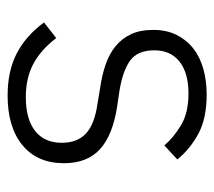

<svg xmlns="http://www.w3.org/2000/svg" viewBox="-50 -514 576 517"><g transform="rotate(90 238.5 -256.0)"><path d="M238 12Q171 12 123.5 -13Q76 -38 41 -86L83 -119Q115 -77 153 -57Q191 -37 242 -37Q301 -37 333 -62Q365 -87 365 -134Q365 -175 340.5 -198.5Q316 -222 260 -230L218 -237Q183 -242 154 -252Q125 -262 104.5 -279Q84 -296 72.5 -320.5Q61 -345 61 -380Q61 -416 74.5 -443Q88 -470 111 -488Q134 -506 166 -515Q198 -524 235 -524Q299 -524 340 -502Q381 -480 410 -445L372 -410Q352 -434 318.5 -454.5Q285 -475 232 -475Q177 -475 146.5 -451Q116 -427 116 -383Q116 -338 143.5 -318Q171 -298 226 -289L267 -283Q345 -271 382.5 -236.5Q420 -202 420 -140Q420 -68 371.5 -28Q323 12 238 12Z"/></g></svg>

Font: IBM Plex Sans Devanagari Light
Style: Regular
Weight: 300
Designer: Mike Abbink, Paul van der Laan, Pieter van Rosmalen, Erin McLaughlin
Foundry: Bold Monday
Version: Version 1.1